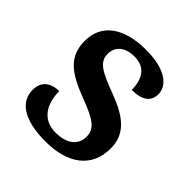

<svg xmlns="http://www.w3.org/2000/svg" viewBox="-156 -661 786 786"><g transform="rotate(45 237.0 -268.5)"><path d="M223 10C353 10 432 -50 432 -159C432 -243 376 -286 281 -322C180 -359 149 -379 149 -425C149 -468 183 -494 235 -494C294 -494 323 -455 323 -389C385 -389 413 -413 413 -454C413 -502 364 -547 249 -547C126 -547 45 -496 45 -395C45 -306 99 -265 205 -225C301 -189 328 -167 328 -122C328 -78 295 -45 225 -45C154 -45 117 -98 117 -176C86 -176 36 -164 36 -103C36 -35 95 10 223 10Z"/></g></svg>

Font: Noto Serif Semi
Style: Regular
Weight: 600
Designer: Monotype Design Team
Foundry: Monotype Imaging Inc.
Version: Version 1.002